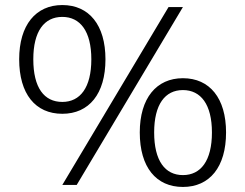

<svg xmlns="http://www.w3.org/2000/svg" viewBox="-20 -733 971 761"><path d="M284 0 705 -705H648L227 0ZM227 -282C333 -282 398 -361 398 -498C398 -634 333 -713 227 -713C122 -713 56 -634 56 -498C56 -361 120 -282 227 -282ZM227 -329C155 -329 112 -385 112 -498C112 -609 155 -666 227 -666C298 -666 342 -609 342 -498C342 -386 298 -329 227 -329ZM705 8C811 8 876 -71 876 -208C876 -344 811 -423 705 -423C600 -423 534 -344 534 -208C534 -70 599 8 705 8ZM705 -39C634 -39 591 -96 591 -208C591 -319 634 -376 705 -376C776 -376 820 -319 820 -208C820 -96 776 -39 705 -39Z"/></svg>

Font: Poppy and Pepper Light
Style: Regular
Weight: 300
Designer: Thy Ha
Foundry: Thy Ha
Version: Version 0.001;Glyphs 3.2 (3227)